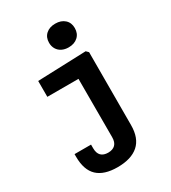

<svg xmlns="http://www.w3.org/2000/svg" viewBox="-234 -913 1088 1224"><g transform="rotate(-30 310.0 -301.0)"><path d="M262.1 195.3Q163.6 195.3 114.4 148.8Q65.2 102.2 65.2 5.2V-14.5H186.6V12.3Q186.6 49 204.6 67Q222.6 84.9 256.4 84.9Q290.2 84.9 308.5 66.8Q326.8 48.7 326.8 12.3V-455.8L349.3 -417.5H97.6V-534.2L454.3 -547.1L470.5 -531L469.7 5.2Q469.7 101.4 416.4 148.4Q363.2 195.3 262.1 195.3ZM279.2 -710.1Q279.2 -749.8 305.2 -773.2Q331.2 -796.6 373.9 -796.6Q416.6 -796.6 442.6 -773.2Q468.6 -749.8 468.6 -710.1Q468.6 -670 442.6 -646.2Q416.6 -622.3 373.9 -622.3Q345.9 -622.3 324.5 -633.1Q303.2 -643.8 291.2 -663.8Q279.2 -683.8 279.2 -710.1Z"/></g></svg>

Font: Monaspace Neon Var
Style: Regular
Weight: 400
Designer: Riley Cran and the Lettermatic Team
Version: Version 1.000 (Monaspace Neon Var)